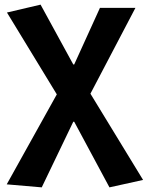

<svg xmlns="http://www.w3.org/2000/svg" viewBox="-20 -594 637 828"><path d="M9 201 225 -187 10 -540 155 -574 296 -316H300L411 -560H564L370 -190L597 182L452 214L300 -69H296L160 214Z"/></svg>

Font: Merged Yaku Han JP
Style: Bold
Weight: 700
Designer: Ryoko NISHIZUKA 西塚涼子 (kana, bopomofo & ideographs); Paul D. Hunt (Latin, Greek & Cyrillic); Sandoll Communications 산돌커뮤니
Foundry: Adobe
Version: Version 2.004